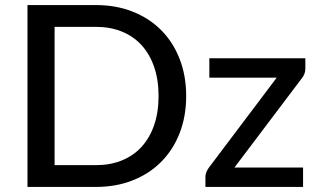

<svg xmlns="http://www.w3.org/2000/svg" viewBox="-20 -738 1257 758"><path d="M715 -359Q715 -278.5 689.2 -212.5Q663.5 -146.5 616.5 -99.2Q569.5 -52 504 -26Q438.5 0 358.5 0H88.5V-718H358.5Q438.5 -718 504 -692Q569.5 -666 616.5 -618.8Q663.5 -571.5 689.2 -505.2Q715 -439 715 -359ZM606 -359Q606 -423 588.5 -473.8Q571 -524.5 538.8 -559.8Q506.5 -595 460.8 -613.5Q415 -632 358.5 -632H195.5V-86H358.5Q415 -86 460.8 -104.5Q506.5 -123 538.8 -158.2Q571 -193.5 588.5 -244Q606 -294.5 606 -359ZM1185.5 -467Q1185.5 -456.5 1181.8 -446.5Q1178 -436.5 1172 -429.5L905.5 -76.5H1176.5V0H791V-41Q791 -48 794.5 -57.8Q798 -67.5 804.5 -76L1072.5 -431.5H806.5V-508H1185.5Z"/></svg>

Font: Lato 2
Style: Regular
Weight: 500
Designer: Lukasz Dziedzic with Adam Twardoch and Botio Nikoltchev
Foundry: tyPoland Lukasz Dziedzic
Version: Version 2.015; 2015-08-06; http://www.latofonts.com/